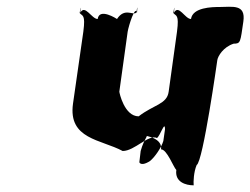

<svg xmlns="http://www.w3.org/2000/svg" viewBox="-20 -549 751 576"><path d="M638 -528C616 -528 558 -527 553 -492C535 -492 516 -537 502 -511C502 -511 505 -545 500 -510C508 -500 518 -507 511 -454L486 -274C481 -236 441 -235 396 -200C353 -200 338 -271 338 -274L363 -454C366 -472 386 -536 391 -510C391 -510 394 -546 389 -511C378 -502 354 -527 331 -492C331 -492 278 -527 273 -492C255 -492 235 -537 221 -511C221 -511 224 -545 219 -510C227 -500 237 -507 230 -454L199 -238C184 -131 283 -131 348 -96C384 -96 425 -147 451 -135C461 -142 475 -189 475 -161L470 -126C464 -106 444 -77 430 -66C415 -56 402 -54 398 -62L402 -96C413 -136 428 -143 416 -143C394 -143 469 -142 463 -101C481 -101 500 -48 509 -39C504 -3 537 7 561 7C560 -3 561 -33 570 -54C589 -63 632 -369 632 -369C634 -381 650 -408 681 -418C702 -418 701 -422 710 -484C718 -538 677 -528 638 -528Z"/></svg>

Font: Hussar Przerywany
Style: Obl
Weight: 400
Foundry: Cannot Into Space Fonts
Version: Version 0.982